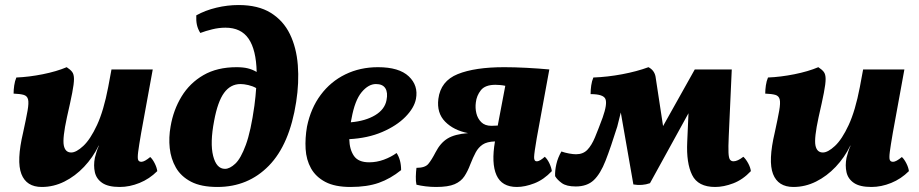

<svg xmlns="http://www.w3.org/2000/svg" viewBox="-20 -734 3654 763"><path d="M146 9Q85 9 65 -42.5Q45 -94 72 -208Q84 -263 89.5 -294Q95 -325 91.5 -339Q88 -353 74 -357Q60 -361 34 -362Q34 -377 36.5 -394.5Q39 -412 45 -426Q95 -428 150 -439Q205 -450 245 -467Q259 -458 266.5 -448.5Q274 -439 274 -420Q274 -401 267 -365Q260 -329 246 -268Q228 -185 233.5 -156.5Q239 -128 263 -128Q283 -128 311 -154Q339 -180 365.5 -237Q392 -294 410 -388L423 -458H587L541 -206Q532 -154 529 -130Q526 -106 529 -98.5Q532 -91 542 -91Q554 -91 577 -110Q586 -102 594.5 -85.5Q603 -69 605 -54Q574 -23 534.5 -7Q495 9 456 9Q410 9 386.5 -7Q363 -23 357 -49.5Q351 -76 357 -107Q360 -118 363.5 -130Q367 -142 373 -155H372Q349 -108 314 -71Q279 -34 236 -12.5Q193 9 146 9Z M844 9Q779 9 739 -12Q699 -33 679 -68Q659 -103 654.5 -145.5Q650 -188 658 -232Q669 -297 701.5 -350.5Q734 -404 788.5 -435.5Q843 -467 920 -467Q946 -467 964.5 -462.5Q983 -458 1000 -448Q998 -536 968 -580Q938 -624 876 -624Q850 -624 823.5 -617.5Q797 -611 776 -603Q766 -619 762.5 -635.5Q759 -652 760 -673Q796 -693 840 -703.5Q884 -714 928 -714Q1006 -714 1056 -683Q1106 -652 1132 -598.5Q1158 -545 1163.5 -475.5Q1169 -406 1157 -329Q1131 -160 1048.5 -75.5Q966 9 844 9ZM831 -254Q814 -166 827 -114.5Q840 -63 874 -63Q893 -63 915 -83.5Q937 -104 957 -158.5Q977 -213 991 -314Q996 -352 998 -384Q984 -392 966.5 -396Q949 -400 936 -400Q896 -400 870.5 -365Q845 -330 831 -254Z M1373 9Q1311 9 1273 -11Q1235 -31 1216 -65Q1197 -99 1194.5 -142Q1192 -185 1200 -231Q1215 -304 1254.5 -357Q1294 -410 1352.5 -438.5Q1411 -467 1482 -467Q1566 -467 1604.5 -430.5Q1643 -394 1633 -341Q1626 -305 1591 -269.5Q1556 -234 1499 -209.5Q1442 -185 1368 -181Q1369 -140 1386.5 -114.5Q1404 -89 1447 -89Q1477 -89 1505.5 -99.5Q1534 -110 1556 -126Q1574 -99 1574 -58Q1532 -24 1485.5 -7.5Q1439 9 1373 9ZM1377 -263Q1376 -255 1374 -248Q1432 -253 1470.5 -276Q1509 -299 1516 -336Q1522 -366 1511.5 -383Q1501 -400 1474 -400Q1444 -400 1417 -367.5Q1390 -335 1377 -263Z M1713 9Q1692 9 1671.5 6.5Q1651 4 1635 0Q1632 -13 1632.5 -32.5Q1633 -52 1635 -67Q1669 -67 1682 -82.5Q1695 -98 1711 -129Q1730 -166 1758.5 -183.5Q1787 -201 1840 -205Q1783 -216 1749 -250.5Q1715 -285 1722 -341Q1731 -412 1799 -439.5Q1867 -467 1984 -467Q2024 -467 2072 -464.5Q2120 -462 2163 -458L2113 -185Q2103 -127 2102.5 -110Q2102 -93 2113 -93Q2120 -93 2128 -98Q2136 -103 2145 -111Q2155 -102 2163 -85.5Q2171 -69 2173 -54Q2141 -20 2103.5 -5.5Q2066 9 2034 9Q1974 9 1953 -38Q1932 -85 1947 -172Q1915 -171 1898 -159.5Q1881 -148 1870.5 -128.5Q1860 -109 1849 -81Q1839 -54 1825.5 -33.5Q1812 -13 1786.5 -2Q1761 9 1713 9ZM1871 -327Q1868 -305 1873 -284Q1878 -263 1892.5 -248.5Q1907 -234 1933 -234Q1943 -234 1958 -235L1988 -393Q1979 -395 1968.5 -396Q1958 -397 1949 -397Q1908 -397 1891 -375.5Q1874 -354 1871 -327Z M2822 9Q2754 9 2730.5 -38.5Q2707 -86 2711 -170L2716 -284L2563 -6Q2532 5 2497 -1L2447 -287L2433 -231Q2407 -148 2386.5 -95.5Q2366 -43 2339.5 -18Q2313 7 2268 7Q2231 7 2212.5 -6.5Q2194 -20 2186 -34Q2185 -56 2191 -82Q2197 -108 2211 -132Q2225 -127 2241.5 -124Q2258 -121 2269 -121Q2297 -121 2314 -138.5Q2331 -156 2344.5 -188.5Q2358 -221 2375 -267Q2394 -321 2386 -340.5Q2378 -360 2327 -360Q2327 -377 2329.5 -394.5Q2332 -412 2338 -426Q2394 -428 2452.5 -439Q2511 -450 2557 -467Q2580 -455 2585 -430L2615 -233L2741 -458H2888L2876 -192Q2874 -149 2875 -127.5Q2876 -106 2881 -99.5Q2886 -93 2895 -93Q2911 -93 2934 -111Q2944 -102 2953 -85.5Q2962 -69 2964 -54Q2932 -20 2894 -5.5Q2856 9 2822 9Z M3133 9Q3072 9 3052 -42.5Q3032 -94 3059 -208Q3071 -263 3076.5 -294Q3082 -325 3078.5 -339Q3075 -353 3061 -357Q3047 -361 3021 -362Q3021 -377 3023.5 -394.5Q3026 -412 3032 -426Q3082 -428 3137 -439Q3192 -450 3232 -467Q3246 -458 3253.5 -448.5Q3261 -439 3261 -420Q3261 -401 3254 -365Q3247 -329 3233 -268Q3215 -185 3220.5 -156.5Q3226 -128 3250 -128Q3270 -128 3298 -154Q3326 -180 3352.5 -237Q3379 -294 3397 -388L3410 -458H3574L3528 -206Q3519 -154 3516 -130Q3513 -106 3516 -98.5Q3519 -91 3529 -91Q3541 -91 3564 -110Q3573 -102 3581.5 -85.5Q3590 -69 3592 -54Q3561 -23 3521.5 -7Q3482 9 3443 9Q3397 9 3373.5 -7Q3350 -23 3344 -49.5Q3338 -76 3344 -107Q3347 -118 3350.5 -130Q3354 -142 3360 -155H3359Q3336 -108 3301 -71Q3266 -34 3223 -12.5Q3180 9 3133 9Z"/></svg>

Font: Vollkorn ExtraBold
Style: Italic
Weight: 800
Italic angle: -11°
Designer: Friedrich Althausen
Foundry: Friedrich Althausen
Version: Version 5.000; ttfautohint (v1.8.3)